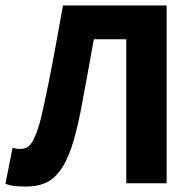

<svg xmlns="http://www.w3.org/2000/svg" viewBox="-30 -672 707 704"><path d="M66 12Q40 12 23 10Q6 8 -10 2L16 -130Q23 -128 29.5 -127Q36 -126 44 -126Q56 -126 67 -130.5Q78 -135 88 -151.5Q98 -168 108.5 -198.5Q119 -229 130 -282Q150 -373 167 -465Q184 -557 201 -652H581V0H433V-528H314Q302 -459 290 -395Q278 -331 266 -266Q250 -184 231.5 -130Q213 -76 189 -44.5Q165 -13 135 -0.5Q105 12 66 12Z"/></svg>

Font: Giro Regular
Style: Bold
Weight: 700
Designer: Paul D. Hunt
Foundry: Adobe Systems Incorporated
Version: Version 1.000;PS 1.0;hotconv 1.0.88;makeotf.lib2.5.647800